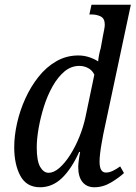

<svg xmlns="http://www.w3.org/2000/svg" viewBox="-20 -780 572 810"><path d="M149 10Q92 10 66 -38Q40 -86 40 -159Q40 -207 52 -260.5Q64 -314 87 -364.5Q110 -415 142.5 -456Q175 -497 217.5 -521.5Q260 -546 310 -546Q334 -546 355.5 -539Q377 -532 394 -521Q395 -534 398.5 -551Q402 -568 405 -577L414 -627Q417 -642 419.5 -655Q422 -668 422 -676Q422 -702 405 -710.5Q388 -719 366 -719H357L366 -760H532L416 -215Q413 -199 409 -177Q405 -155 402.5 -134Q400 -113 400 -98Q400 -52 427 -52Q441 -52 456.5 -59.5Q472 -67 487 -78L503 -50Q483 -31 449 -10.5Q415 10 378 10Q346 10 328 -12Q310 -34 310 -76Q310 -84 312 -101Q314 -118 318 -139H314Q282 -68 241.5 -29Q201 10 149 10ZM185 -51Q207 -51 230.5 -71.5Q254 -92 276 -126.5Q298 -161 315 -203Q332 -245 341 -288L378 -465Q369 -484 351.5 -493Q334 -502 315 -502Q280 -502 252 -478.5Q224 -455 202 -416Q180 -377 165.5 -331Q151 -285 143 -239.5Q135 -194 135 -158Q135 -101 149.5 -76Q164 -51 185 -51Z"/></svg>

Font: Noto Serif Condensed
Style: Italic
Weight: 400
Width: 3
Italic angle: -12°
Designer: Monotype Design Team
Foundry: Monotype Imaging Inc.
Version: Version 2.014; ttfautohint (v1.8.4.7-5d5b)